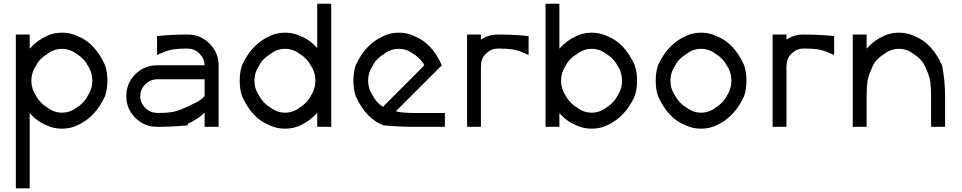

<svg xmlns="http://www.w3.org/2000/svg" viewBox="-20 -687 5212 1040"><path d="M65.8 333.3V-500H140.8V-423.3Q181.7 -469.2 232.5 -491.7Q270 -510 315.8 -510Q361.7 -510 399.2 -491.7Q495 -455 549.2 -333.3Q561.7 -295.8 561.7 -250Q561.7 -204.2 549.2 -166.7Q497.5 -52.5 399.2 -8.3Q361.7 10 315.8 10Q270 10 232.5 -8.3Q181.7 -28.3 140.8 -74.2V333.3ZM399.2 -107.5Q414.2 -115.8 431.2 -133.8Q448.3 -151.7 454.2 -166.7Q480 -204.2 480 -250Q480 -295.8 454.2 -333.3Q448.3 -347.5 431.7 -365.4Q415 -383.3 399.2 -391.7Q361.7 -422.5 315.8 -422.5Q270 -422.5 232.5 -391.7Q216.7 -383.3 199.2 -365.4Q181.7 -347.5 176.7 -333.3Q150 -295.8 150 -250Q150 -204.2 176.7 -166.7Q182.5 -152.5 199.6 -134.2Q216.7 -115.8 232.5 -107.5Q270 -76.7 315.8 -76.7Q361.7 -76.7 399.2 -107.5Z M1088.3 -76.7Q1046.7 -38.3 997.5 -16.7V-8.3Q915.8 0 830.8 0Q761.7 0 712.9 -48.8Q664.2 -97.5 664.2 -166.7Q664.2 -235.8 712.9 -284.6Q761.7 -333.3 830.8 -333.3H1088.3Q1087.5 -369.2 1061.2 -396.2Q1035 -423.3 997.5 -423.3V-424.2Q973.3 -424.2 953.3 -422.9Q933.3 -421.7 921.7 -420Q910 -418.3 895 -414.2Q880 -410 874.6 -407.9Q869.2 -405.8 852.9 -398.8Q836.7 -391.7 830.8 -389.2V-491.7Q912.5 -500 997.5 -500Q1065.8 -500 1115 -450.8Q1164.2 -401.7 1164.2 -333.3V0H1088.3ZM997.5 -110Q1005 -114.2 1022.1 -122.1Q1039.2 -130 1048.3 -135Q1057.5 -140 1069.2 -148.8Q1080.8 -157.5 1088.3 -166.7V-257.5H830.8Q794.2 -256.7 767.1 -230.4Q740 -204.2 740 -166.7H739.2Q740 -130 766.2 -102.9Q792.5 -75.8 830.8 -75.8V-75Q855 -75 875 -76.2Q895 -77.5 906.7 -79.2Q918.3 -80.8 933.3 -85Q948.3 -89.2 953.8 -91.2Q959.2 -93.3 975.4 -100.4Q991.7 -107.5 997.5 -110Z M1607.5 -8.3Q1570 10 1524.2 10Q1478.3 10 1440.8 -8.3Q1345 -45 1290.8 -166.7Q1278.3 -204.2 1278.3 -250Q1278.3 -295.8 1290.8 -333.3Q1342.5 -447.5 1440.8 -491.7Q1478.3 -510 1524.2 -510Q1570 -510 1607.5 -491.7Q1657.5 -472.5 1698.3 -426.7V-666.7H1774.2V0H1698.3V-75.8Q1657.5 -30.8 1607.5 -8.3ZM1607.5 -107.5Q1622.5 -115.8 1639.6 -133.8Q1656.7 -151.7 1662.5 -166.7Q1688.3 -204.2 1688.3 -250Q1688.3 -295.8 1662.5 -333.3Q1656.7 -347.5 1640 -365.4Q1623.3 -383.3 1607.5 -391.7Q1570 -422.5 1524.2 -422.5Q1478.3 -422.5 1440.8 -391.7Q1425 -383.3 1407.5 -365.4Q1390 -347.5 1385 -333.3Q1358.3 -295.8 1358.3 -250Q1358.3 -204.2 1385 -166.7Q1390.8 -152.5 1407.9 -134.2Q1425 -115.8 1440.8 -107.5Q1478.3 -76.7 1524.2 -76.7Q1570 -76.7 1607.5 -107.5Z M2223.3 0Q2138.3 0 2056.7 -8.3Q1960.8 -45 1906.7 -166.7Q1894.2 -204.2 1894.2 -250Q1894.2 -295.8 1906.7 -333.3Q1958.3 -447.5 2056.7 -491.7Q2094.2 -510 2140 -510Q2185.8 -510 2223.3 -491.7Q2319.2 -455 2373.3 -333.3L2124.2 -84.2Q2159.2 -75 2223.3 -75H2390V0ZM2056.7 -107.5V-110.8Q2086.7 -140.8 2223.3 -277.5L2278.3 -333.3Q2272.5 -347.5 2255.8 -365.4Q2239.2 -383.3 2223.3 -391.7Q2185.8 -422.5 2140 -422.5Q2094.2 -422.5 2056.7 -391.7Q2040.8 -383.3 2023.3 -365.4Q2005.8 -347.5 2000.8 -333.3Q1974.2 -295.8 1974.2 -250Q1974.2 -204.2 2000.8 -166.7Q2006.7 -152.5 2023.8 -134.2Q2040.8 -115.8 2056.7 -107.5Z M2676.7 -500Q2761.7 -500 2843.3 -491.7V-389.2Q2837.5 -391.7 2821.2 -398.8Q2805 -405.8 2799.6 -407.9Q2794.2 -410 2779.2 -414.2Q2764.2 -418.3 2752.5 -420Q2740.8 -421.7 2720.8 -422.9Q2700.8 -424.2 2676.7 -424.2Q2640 -423.3 2612.9 -397.1Q2585.8 -370.8 2585.8 -333.3H2585V0H2510V-500H2585V-472.5Q2626.7 -500 2676.7 -500Z M2935 0V-666.7H3010V-423.3Q3050.8 -469.2 3101.7 -491.7Q3139.2 -510 3185 -510Q3230.8 -510 3268.3 -491.7Q3364.2 -455 3418.3 -333.3Q3430.8 -295.8 3430.8 -250Q3430.8 -204.2 3418.3 -166.7Q3366.7 -52.5 3268.3 -8.3Q3230.8 10 3185 10Q3139.2 10 3101.7 -8.3Q3050.8 -28.3 3010 -74.2V0ZM3268.3 -107.5Q3283.3 -115.8 3300.4 -133.8Q3317.5 -151.7 3323.3 -166.7Q3349.2 -204.2 3349.2 -250Q3349.2 -295.8 3323.3 -333.3Q3317.5 -347.5 3300.8 -365.4Q3284.2 -383.3 3268.3 -391.7Q3230.8 -422.5 3185 -422.5Q3139.2 -422.5 3101.7 -391.7Q3085.8 -383.3 3068.3 -365.4Q3050.8 -347.5 3045.8 -333.3Q3019.2 -295.8 3019.2 -250Q3019.2 -204.2 3045.8 -166.7Q3051.7 -152.5 3068.8 -134.2Q3085.8 -115.8 3101.7 -107.5Q3139.2 -76.7 3185 -76.7Q3230.8 -76.7 3268.3 -107.5Z M3860.8 -8.3Q3823.3 10 3777.5 10Q3731.7 10 3694.2 -8.3Q3598.3 -45 3544.2 -166.7Q3531.7 -204.2 3531.7 -250Q3531.7 -295.8 3544.2 -333.3Q3595.8 -447.5 3694.2 -491.7Q3731.7 -510 3777.5 -510Q3823.3 -510 3860.8 -491.7Q3956.7 -455 4010.8 -333.3Q4023.3 -295.8 4023.3 -250Q4023.3 -204.2 4010.8 -166.7Q3959.2 -52.5 3860.8 -8.3ZM3860.8 -107.5Q3875.8 -115.8 3892.9 -133.8Q3910 -151.7 3915.8 -166.7Q3941.7 -204.2 3941.7 -250Q3941.7 -295.8 3915.8 -333.3Q3910 -347.5 3893.3 -365.4Q3876.7 -383.3 3860.8 -391.7Q3823.3 -422.5 3777.5 -422.5Q3731.7 -422.5 3694.2 -391.7Q3678.3 -383.3 3660.8 -365.4Q3643.3 -347.5 3638.3 -333.3Q3611.7 -295.8 3611.7 -250Q3611.7 -204.2 3638.3 -166.7Q3644.2 -152.5 3661.2 -134.2Q3678.3 -115.8 3694.2 -107.5Q3731.7 -76.7 3777.5 -76.7Q3823.3 -76.7 3860.8 -107.5Z M4331.7 -500Q4416.7 -500 4498.3 -491.7V-389.2Q4492.5 -391.7 4476.2 -398.8Q4460 -405.8 4454.6 -407.9Q4449.2 -410 4434.2 -414.2Q4419.2 -418.3 4407.5 -420Q4395.8 -421.7 4375.8 -422.9Q4355.8 -424.2 4331.7 -424.2Q4295 -423.3 4267.9 -397.1Q4240.8 -370.8 4240.8 -333.3H4240V0H4165V-500H4240V-472.5Q4281.7 -500 4331.7 -500Z M4599.2 0V-500H4674.2V-423.3Q4715 -469.2 4765.8 -491.7Q4803.3 -510 4849.2 -510Q4895 -510 4932.5 -491.7Q5028.3 -455 5082.5 -333.3Q5099.2 -251.7 5099.2 -166.7V0H5023.3V-166.7Q5023.3 -190.8 5022.1 -210.8Q5020.8 -230.8 5019.2 -242.5Q5017.5 -254.2 5013.3 -269.2Q5009.2 -284.2 5007.1 -289.6Q5005 -295 4997.9 -311.2Q4990.8 -327.5 4988.3 -333.3H4987.5Q4981.7 -347.5 4965 -365.4Q4948.3 -383.3 4932.5 -391.7Q4895 -422.5 4849.2 -422.5Q4803.3 -422.5 4765.8 -391.7Q4750 -383.3 4732.5 -365.4Q4715 -347.5 4710 -333.3H4709.2Q4706.7 -327.5 4699.6 -311.2Q4692.5 -295 4690.4 -289.6Q4688.3 -284.2 4684.2 -269.2Q4680 -254.2 4678.3 -242.5Q4676.7 -230.8 4675.4 -210.8Q4674.2 -190.8 4674.2 -166.7V0Z"/></svg>

Font: 0xA000
Style: Regular
Weight: 400
Version: Version 0.1